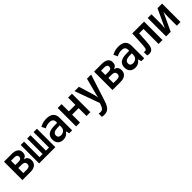

<svg xmlns="http://www.w3.org/2000/svg" viewBox="387 -2152 3995 3995"><g transform="rotate(-45 2385.0 -154.0)"><path d="M65 0V-542H298Q379 -542 429.5 -509Q480 -476 480 -402Q480 -308 394 -287V-283Q442 -276 468 -242.5Q494 -209 494 -157Q494 -83 444.5 -41.5Q395 0 301 0ZM182 -326H276Q362 -326 362 -392Q362 -453 283 -453H182ZM182 -89H286Q326 -89 351 -106Q376 -123 376 -164Q376 -203 351.5 -220.5Q327 -238 282 -238H182Z M556 0V-542H655V-87H746V-542H844V-87H935V-542H1034V0Z M1262 10Q1188 10 1144.5 -33Q1101 -76 1101 -155Q1101 -241 1155 -284Q1209 -327 1313 -330L1419 -333V-358Q1419 -411 1389.5 -433Q1360 -455 1308 -455Q1241 -455 1170 -418L1128 -505Q1174 -529 1218.5 -541.5Q1263 -554 1319 -554Q1529 -554 1529 -367V0H1445L1423 -73H1420Q1387 -28 1348 -9Q1309 10 1262 10ZM1293 -90Q1325 -90 1354 -103Q1383 -116 1401 -143.5Q1419 -171 1419 -212V-256L1347 -254Q1214 -250 1214 -162Q1214 -124 1237 -107Q1260 -90 1293 -90Z M1645 0V-542H1759V-328H1951V-542H2065V0H1951V-232H1759V0Z M2234 246Q2215 246 2198 244Q2181 242 2165 238V143Q2177 145 2190.5 147Q2204 149 2217 149Q2255 149 2279 128Q2303 107 2321 54L2338 4L2141 -542H2269L2366 -225Q2374 -198 2381.5 -168.5Q2389 -139 2394 -108H2397Q2401 -137 2408 -168Q2415 -199 2423 -226L2507 -542H2629L2440 45Q2409 145 2363 195.5Q2317 246 2234 246Z M2715 0V-542H2948Q3029 -542 3079.5 -509Q3130 -476 3130 -402Q3130 -308 3044 -287V-283Q3092 -276 3118 -242.5Q3144 -209 3144 -157Q3144 -83 3094.5 -41.5Q3045 0 2951 0ZM2832 -326H2926Q3012 -326 3012 -392Q3012 -453 2933 -453H2832ZM2832 -89H2936Q2976 -89 3001 -106Q3026 -123 3026 -164Q3026 -203 3001.5 -220.5Q2977 -238 2932 -238H2832Z M3382 10Q3308 10 3264.5 -33Q3221 -76 3221 -155Q3221 -241 3275 -284Q3329 -327 3433 -330L3539 -333V-358Q3539 -411 3509.5 -433Q3480 -455 3428 -455Q3361 -455 3290 -418L3248 -505Q3294 -529 3338.5 -541.5Q3383 -554 3439 -554Q3649 -554 3649 -367V0H3565L3543 -73H3540Q3507 -28 3468 -9Q3429 10 3382 10ZM3413 -90Q3445 -90 3474 -103Q3503 -116 3521 -143.5Q3539 -171 3539 -212V-256L3467 -254Q3334 -250 3334 -162Q3334 -124 3357 -107Q3380 -90 3413 -90Z M3790 10Q3759 10 3734 1V-97Q3750 -92 3766 -92Q3789 -92 3802 -110Q3815 -128 3820 -183Q3823 -228 3826 -275.5Q3829 -323 3832 -386.5Q3835 -450 3839 -542H4187V0H4071V-442H3941Q3938 -383 3935.5 -337.5Q3933 -292 3930.5 -251Q3928 -210 3924 -166Q3917 -77 3887 -33.5Q3857 10 3790 10Z M4293 0V-542H4403V-284Q4403 -263 4401 -234.5Q4399 -206 4397 -179Q4395 -152 4394 -137L4582 -542H4717V0H4608V-252Q4608 -287 4610.5 -330.5Q4613 -374 4615 -400L4428 0Z"/></g></svg>

Font: Noto Sans Mono Condensed SemiBold
Style: Regular
Weight: 600
Width: 3
Designer: Monotype Design Team
Foundry: Monotype Imaging Inc.
Version: Version 2.014